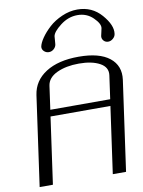

<svg xmlns="http://www.w3.org/2000/svg" viewBox="-108 -1111 882 1184"><g transform="rotate(-10 333.0 -519.0)"><path d="M583 0H500L558.6 -417H183.6L125 0H42L121.1 -562.5Q133.8 -650.4 211.9 -700.2Q290 -750 418 -750Q546.9 -750 610.4 -699.7Q673.8 -649.4 662.1 -562.5ZM189.5 -458H564.5L585 -604.5Q591.8 -654.3 542.5 -681.2Q493.2 -708 412.1 -708Q331.1 -708 273.9 -681.2Q216.8 -654.3 210 -604.5ZM460 -1038.1Q551.8 -1038.1 610.4 -970.7Q668.9 -903.3 661.1 -850.6Q659.2 -834 645 -821.8Q630.9 -809.6 614.3 -809.6Q597.7 -809.6 586.4 -821.8Q575.2 -834 577.1 -850.6Q578.1 -856.4 582.5 -874.5Q586.9 -892.6 587.9 -899.4Q591.8 -926.8 552.2 -965.3Q512.7 -1003.9 455.1 -1003.9Q397.5 -1003.9 347.7 -965.3Q297.9 -926.8 293.9 -899.4Q293 -892.6 292 -874.5Q291 -856.4 290 -850.6Q288.1 -834 274.4 -821.8Q260.7 -809.6 243.2 -809.6Q225.6 -809.6 212.9 -821.8Q200.2 -834 202.1 -850.6Q206.1 -873 227.5 -904.3Q249 -935.5 282.2 -965.8Q315.4 -996.1 363.3 -1017.1Q411.1 -1038.1 460 -1038.1Z"/></g></svg>

Font: okolaks
Style: RegularItalic
Weight: 500
Italic angle: -8°
Version: Version 000.6.0